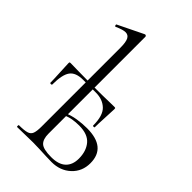

<svg xmlns="http://www.w3.org/2000/svg" viewBox="-219 -807 892 892"><g transform="rotate(45 227.0 -361.5)"><path d="M298 2Q283 2 260.5 1Q238 0 215 -1Q192 -2 173 -2Q145 -2 118.5 -1Q92 0 70 0Q68 0 68 -6Q68 -12 70 -12Q104 -12 121 -17Q138 -22 143.5 -37Q149 -52 149 -81V-600Q149 -636 141 -652Q133 -668 115 -668Q98 -668 65 -653Q61 -651 59 -657Q57 -663 61 -664L184 -724Q186 -725 188 -725Q190 -725 192.5 -723Q195 -721 195 -718V-81Q195 -45 212 -29Q229 -13 281 -13Q329 -13 353 -35.5Q377 -58 377 -99Q377 -148 351.5 -178.5Q326 -209 269 -209Q247 -209 226 -205.5Q205 -202 182 -191L177 -202Q209 -216 241 -221Q273 -226 304 -226Q430 -226 430 -122Q430 -68 392.5 -33Q355 2 298 2ZM34 -255Q34 -275 32 -311Q30 -347 29 -377Q29 -383 30 -384.5Q31 -386 37 -386Q53 -386 89.5 -385Q126 -384 184 -384Q220 -384 247 -384.5Q274 -385 293 -385.5Q312 -386 323 -386Q329 -386 330 -384.5Q331 -383 331 -377Q330 -347 328 -311Q326 -275 326 -255Q326 -252 320.5 -252Q315 -252 315 -255Q315 -320 287.5 -346Q260 -372 216 -372H132Q84 -372 65 -346Q46 -320 46 -255Q46 -252 40 -252Q34 -252 34 -255Z"/></g></svg>

Font: Cormorant Garamond Light
Style: Regular
Weight: 300
Designer: Christian Thalmann (Catharsis Fonts)
Foundry: Catharsis Fonts
Version: Version 4.001